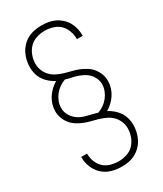

<svg xmlns="http://www.w3.org/2000/svg" viewBox="-235 -911 971 1141"><g transform="rotate(-30 250.0 -340.0)"><path d="M249 143Q225 143 202 139Q179 135 158 125.5Q137 116 119.5 100Q102 84 90 63.5Q78 43 72.5 20.5Q67 -2 67 -26Q67 -26 67 -26.5Q67 -27 67 -28H107Q107 -28 107 -27.5Q107 -27 107 -26Q107 1 117 27.5Q127 54 147 72.5Q167 91 194 98.5Q221 106 249 106Q277 106 305 97Q333 88 352.5 67Q372 46 382 18.5Q392 -9 392 -38Q392 -62 382.5 -85Q373 -108 356 -125Q339 -142 317 -152.5Q295 -163 272 -170Q249 -177 225.5 -182.5Q202 -188 179.5 -197Q157 -206 136.5 -219Q116 -232 101 -250.5Q86 -269 77.5 -292Q69 -315 69 -340Q69 -363 76 -386Q83 -409 96 -429Q109 -449 126 -465Q143 -481 163 -493Q143 -504 125 -519Q107 -534 94 -553.5Q81 -573 75 -595.5Q69 -618 69 -641Q69 -665 74.5 -689Q80 -713 91 -734.5Q102 -756 119.5 -774Q137 -792 158.5 -803Q180 -814 204 -818.5Q228 -823 252 -823Q276 -823 299.5 -819Q323 -815 344 -805Q365 -795 383 -778.5Q401 -762 412.5 -741.5Q424 -721 429.5 -697.5Q435 -674 435 -651Q435 -650 435 -649Q435 -648 435 -647H395Q395 -648 395 -648.5Q395 -649 395 -650Q395 -678 385 -705Q375 -732 355 -751Q335 -770 307.5 -778Q280 -786 252 -786Q224 -786 196 -777Q168 -768 148 -747Q128 -726 118 -698.5Q108 -671 108 -642Q108 -618 117.5 -595Q127 -572 144 -555Q161 -538 183 -527.5Q205 -517 228 -510Q251 -503 274.5 -497.5Q298 -492 320.5 -483Q343 -474 363.5 -461Q384 -448 399 -429.5Q414 -411 422.5 -388Q431 -365 431 -340Q431 -317 424 -294Q417 -271 404 -251Q391 -231 374 -215Q357 -199 337 -187Q358 -176 375.5 -161Q393 -146 406 -126.5Q419 -107 425 -84.5Q431 -62 431 -39Q431 -15 425.5 9Q420 33 409 54.5Q398 76 381 93.5Q364 111 342.5 122.5Q321 134 297 138.5Q273 143 249 143ZM287 -205Q309 -213 327.5 -226Q346 -239 360 -257Q374 -275 382.5 -296.5Q391 -318 391 -341Q391 -361 383 -380Q375 -399 361 -414Q347 -429 329 -438.5Q311 -448 291.5 -454.5Q272 -461 252 -465Q232 -469 213 -475Q191 -467 172.5 -454Q154 -441 140 -423Q126 -405 117.5 -383.5Q109 -362 109 -339Q109 -313 122 -289.5Q135 -266 156 -250.5Q177 -235 202 -227.5Q227 -220 253 -214H254Q262 -212 270.5 -209.5Q279 -207 287 -205Z"/></g></svg>

Font: iosevka_custom_sans_ss08 XLt
Style: Regular
Weight: 200
Designer: Belleve Invis
Foundry: Belleve Invis
Version: Version 10.3.0; ttfautohint (v1.8.3)